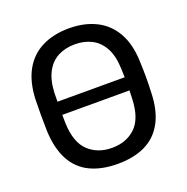

<svg xmlns="http://www.w3.org/2000/svg" viewBox="-128 -830 934 959"><g transform="rotate(-20 338.5 -350.0)"><path d="M110 -315Q100 -315 93.5 -321.5Q87 -328 87 -338V-362Q87 -372 93.5 -378.5Q100 -385 110 -385H566Q576 -385 582.5 -378.5Q589 -372 589 -362V-338Q589 -328 582.5 -321.5Q576 -315 566 -315ZM339 10Q253 10 192 -19.5Q131 -49 98 -110.5Q65 -172 61 -265Q60 -309 60 -349.5Q60 -390 61 -434Q65 -526 99.5 -587.5Q134 -649 195.5 -679.5Q257 -710 339 -710Q420 -710 481.5 -679.5Q543 -649 578 -587.5Q613 -526 616 -434Q618 -390 618 -349.5Q618 -309 616 -265Q613 -172 579.5 -110.5Q546 -49 485 -19.5Q424 10 339 10ZM339 -75Q415 -75 463.5 -121Q512 -167 516 -270Q518 -315 518 -350.5Q518 -386 516 -430Q514 -499 490.5 -542Q467 -585 428 -605Q389 -625 339 -625Q289 -625 250 -605Q211 -585 187.5 -542Q164 -499 161 -430Q160 -386 160 -350.5Q160 -315 161 -270Q165 -167 214 -121Q263 -75 339 -75Z"/></g></svg>

Font: Rubik Light
Style: Regular
Weight: 400
Version: Version 2.101